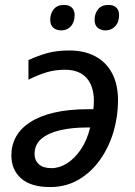

<svg xmlns="http://www.w3.org/2000/svg" viewBox="-20 -754 550 784"><path d="M184.6 9.8Q106.4 9.8 66.4 -25.4Q26.4 -60.5 26.4 -120.1Q26.4 -161.1 45.4 -195.6Q64.5 -230 103.3 -255.1Q142.1 -280.3 201.2 -294.2Q260.3 -308.1 341.3 -308.1H361.3Q362.3 -316.4 362.8 -325.4Q363.3 -334.5 363.3 -342.3Q363.3 -401.9 333.5 -435.5Q303.7 -469.2 245.1 -469.2Q205.6 -469.2 171.1 -459Q136.7 -448.7 96.2 -428.7V-508.8Q134.3 -526.4 172.9 -537.1Q211.4 -547.9 263.2 -547.9Q324.7 -547.9 369.4 -523.9Q414.1 -500 438 -454.3Q461.9 -408.7 461.9 -343.8Q461.9 -277.8 443.1 -214.8Q424.3 -151.9 388.2 -101.1Q352.1 -50.3 300.8 -20.3Q249.5 9.8 184.6 9.8ZM190.4 -67.4Q222.7 -67.4 253.9 -87.2Q285.2 -106.9 310.3 -144Q335.4 -181.2 348.1 -233.4H334.5Q273.4 -233.4 225.1 -222.2Q176.8 -210.9 148.9 -187Q121.1 -163.1 121.1 -125.5Q121.1 -99.6 138.4 -83.5Q155.8 -67.4 190.4 -67.4ZM411.1 -629.9Q391.6 -629.9 378.9 -640.6Q366.2 -651.4 366.2 -672.9Q366.2 -698.7 380.6 -716.3Q395 -733.9 422.9 -733.9Q443.4 -733.9 454.8 -723.1Q466.3 -712.4 466.3 -692.4Q466.3 -663.6 450.4 -646.7Q434.6 -629.9 411.1 -629.9ZM230.5 -629.9Q210.4 -629.9 197.8 -640.6Q185.1 -651.4 185.1 -672.9Q185.1 -698.7 199.5 -716.3Q213.9 -733.9 240.7 -733.9Q254.9 -733.9 264.6 -729Q274.4 -724.1 279.5 -714.8Q284.7 -705.6 284.7 -692.4Q284.7 -663.6 269.3 -646.7Q253.9 -629.9 230.5 -629.9Z"/></svg>

Font: Open Sans Medium
Style: Italic
Weight: 500
Italic angle: -12°
Designer: Monotype Design Team
Foundry: Monotype Imaging Inc.
Version: Version 3.000